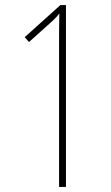

<svg xmlns="http://www.w3.org/2000/svg" viewBox="-20 -734 434 754"><path d="M239 0V-714H217L77 -588L94 -569L173 -640C189 -654 200 -664 213 -681C212 -637 212 -608 212 -566V0Z"/></svg>

Font: Noto Sans Khmer UI ExtraCondensed Thin
Style: Regular
Weight: 100
Width: 2
Designer: Danh Hong and the Monotype Design Team
Foundry: Monotype Imaging Inc.
Version: Version 2.002